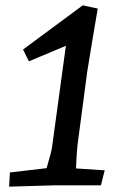

<svg xmlns="http://www.w3.org/2000/svg" viewBox="-20 -692 461 717"><path d="M17 -48 154 -64Q171 -121 174 -140L226 -521L88 -463L66 -507L289 -672L345 -660Q340 -630 327.5 -557Q315 -484 306 -426L272 -170Q266 -127 264 -63L371 -56L357 0H187L14 5Z"/></svg>

Font: Andada Pro Medium
Style: Italic
Weight: 500
Italic angle: -7°
Designer: Carolina Giovagnoli
Foundry: Huerta Tipografica
Version: Version 3.005; ttfautohint (v1.8.4)